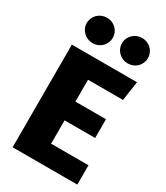

<svg xmlns="http://www.w3.org/2000/svg" viewBox="-226 -1030 975 1126"><g transform="rotate(30 261.5 -467.5)"><path d="M154 -935C106 -935 66 -897 66 -849C66 -801 106 -763 154 -763C204 -763 242 -801 242 -849C242 -897 204 -935 154 -935ZM392 -935C344 -935 304 -897 304 -849C304 -801 344 -763 392 -763C442 -763 480 -801 480 -849C480 -897 442 -935 392 -935ZM495 -695H54V0H492V-131H239V-289H446V-416H239V-564H476Z"/></g></svg>

Font: Fira Sans ExtraBold
Style: Regular
Weight: 800
Designer: bBox Type GmbH & Carrois Corporate GbR & Edenspiekermann AG
Foundry: bBox Type GmbH & Carrois Corporate GbR & Edenspiekermann AG
Version: Version 4.300;PS 004.300;hotconv 1.0.88;makeotf.lib2.5.64775